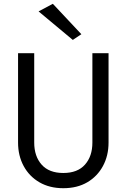

<svg xmlns="http://www.w3.org/2000/svg" viewBox="-20 -980 666 1010"><path d="M183 -920 258 -960 408 -800 363 -770ZM75 -700H160V-230Q160 -158 199 -114Q238 -70 313 -70Q388 -70 427 -114Q466 -158 466 -230V-700H551V-230Q551 -161 521.5 -106.5Q492 -52 439 -21Q386 10 313 10Q241 10 187.5 -21Q134 -52 104.5 -106.5Q75 -161 75 -230Z"/></svg>

Font: Jost*
Style: Regular
Weight: 400
Version: Version 3.7